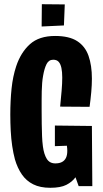

<svg xmlns="http://www.w3.org/2000/svg" viewBox="-20 -885 488 913"><path d="M29 -340Q29 -373 30.5 -404Q32 -435 35 -464Q38 -493 43.5 -519.5Q49 -546 57 -570Q79 -636 122.5 -675Q166 -714 242 -714Q309 -714 347 -689.5Q385 -665 401 -619.5Q417 -574 417 -511Q417 -481 414 -447.5Q411 -414 406 -377L266 -378Q270 -419 273 -453.5Q276 -488 276 -516Q276 -543 272 -562Q268 -581 259 -591Q250 -601 233 -601Q212 -601 201.5 -580.5Q191 -560 185 -525Q182 -509 180.5 -490.5Q179 -472 178.5 -451.5Q178 -431 178 -408Q178 -385 178 -361Q178 -326 178.5 -295Q179 -264 180 -237.5Q181 -211 184 -189Q189 -151 202.5 -129.5Q216 -108 243 -108Q262 -108 274.5 -114.5Q287 -121 293.5 -134Q300 -147 300 -168Q300 -173 299.5 -179Q299 -185 298 -192L241 -190V-288L417 -286L419 0H354L339 -42Q323 -20 295.5 -6Q268 8 219 8Q171 8 138 -8.5Q105 -25 84 -55.5Q63 -86 51 -127Q43 -157 38 -191Q33 -225 31 -262.5Q29 -300 29 -340ZM178 -759 179 -865 288 -864 284 -764Z"/></svg>

Font: Truculenta Black
Style: Regular
Weight: 900
Version: Version 1.002